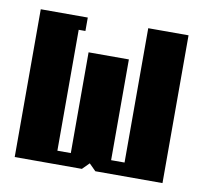

<svg xmlns="http://www.w3.org/2000/svg" viewBox="-58 -502 595 563"><g transform="rotate(10 240.0 -220.0)"><path d="M20 -440H160V-400H140V-40H180V-340H300V-40H340V-440H460V0H260L240 -20L220 0H20Z"/></g></svg>

Font: SOV_poster
Style: Bold
Weight: 700
Version: Version 1.00